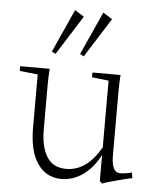

<svg xmlns="http://www.w3.org/2000/svg" viewBox="-51 -728 642 788"><g transform="rotate(5 270.0 -334.0)"><path d="M146.5 -506.3 226.6 -684.1 264.6 -660.2 162.1 -498ZM262.7 -506.3 342.8 -684.1 380.9 -660.2 278.3 -498ZM230 11.2Q168.5 11.2 132.6 -40Q96.7 -91.3 96.7 -187.5V-407.7L22 -415.5V-435.1H143.6Q141.1 -400.9 141.1 -370.1V-182.6Q141.1 -114.3 166.5 -73Q191.9 -31.7 246.6 -31.7Q332 -31.7 388.7 -133.3V-407.7L319.8 -415.5V-435.1H435.5Q433.1 -400.9 433.1 -370.1V-105Q433.1 -33.2 467.8 -33.2Q490.2 -33.2 517.1 -40.5L520.5 -17.1Q508.8 -16.1 456.1 -2Q403.3 12.2 399.9 15.6L388.7 6.3V-101.6Q360.8 -47.9 319.6 -18.3Q278.3 11.2 230 11.2Z"/></g></svg>

Font: Elstob ExtraLight
Style: Regular
Weight: 200
Designer: Peter S. Baker
Version: Version 1.015